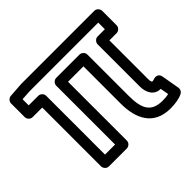

<svg xmlns="http://www.w3.org/2000/svg" viewBox="-142 -671 863 863"><g transform="rotate(-45 290.0 -239.5)"><path d="M132 -25V-399C132 -414 118 -424 107 -424H46V-463L94 -466H530V-424H484C469 -424 459 -410 459 -399V-130C459 -92 478 -57 516 -57H518L525 -17C514 -14 502 -13 487 -13C417 -13 394 -51 394 -136V-399C394 -414 380 -424 369 -424H221C206 -424 196 -410 196 -399V-25ZM82 0C82 11 92 25 107 25H221C232 25 246 15 246 0V-374H344V-136C344 -41 381 37 487 37C517 37 543 33 564 23C573 19 580 8 578 -4L563 -90C559 -113 539 -113 530 -110C522 -107 520 -107 516 -107C516 -107 509 -104 509 -130V-374H555C566 -374 580 -384 580 -399V-491C580 -502 570 -516 555 -516H93H91L19 -511C8 -510 -4 -500 -4 -486V-399C-4 -388 6 -374 21 -374H82Z"/></g></svg>

Font: Falling Sky
Style: Ou
Weight: 400
Designer: Paul D. Hunt
Foundry: Adobe Systems Incorporated
Version: Version 1.02